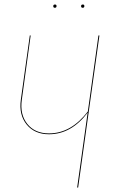

<svg xmlns="http://www.w3.org/2000/svg" viewBox="-20 -839 511 859"><path d="M226.1 -818.8Q232.9 -818.8 232.9 -812Q232.9 -804.2 225.6 -804.2Q218.3 -804.2 218.3 -811.5Q218.3 -818.8 226.1 -818.8ZM350.6 -818.8Q357.4 -818.8 357.4 -812Q357.4 -804.2 350.1 -804.2Q342.8 -804.2 342.8 -811.5Q342.8 -818.8 350.6 -818.8ZM420.4 -680.2H424.8L329.6 0H325.2L372.1 -335Q298.8 -238.3 199.2 -238.3Q134.8 -238.3 99.4 -281.7Q64 -325.2 73.2 -392.6L113.3 -680.2H117.2L77.6 -392.6Q68.4 -326.7 102.3 -284.4Q136.2 -242.2 199.2 -242.2Q297.9 -242.2 373 -340.3Z"/></svg>

Font: Fira Sans Compressed Four
Style: Italic
Weight: 100
Width: 3
Italic angle: -8°
Designer: Carrois Corporate & Edenspiekermann AG
Foundry: Carrois Corporate GbR & Edenspiekermann AG
Version: Version 4.203;PS 004.203;hotconv 1.0.88;makeotf.lib2.5.64775